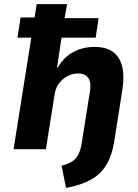

<svg xmlns="http://www.w3.org/2000/svg" viewBox="-20 -725 672 933"><path d="M301 188 279 80Q310 73 329.5 60.5Q349 48 361 25Q373 2 378 -36L417 -280Q422 -311 416.5 -330Q411 -349 396.5 -358.5Q382 -368 358 -368Q332 -368 308 -355Q284 -342 267.5 -320.5Q251 -299 246 -270L203 0H46L132 -542H65L80 -640H148L158 -705H306L294 -637H459L445 -542H279L257 -397H261Q291 -449 337.5 -473Q384 -497 439 -497Q495 -497 528 -473.5Q561 -450 573 -404Q585 -358 575 -291L535 -37Q524 31 496.5 76.5Q469 122 421 148.5Q373 175 301 188Z"/></svg>

Font: Nunito Sans 7pt SemiCondensed ExtraBold
Style: Italic
Weight: 800
Width: 4
Italic angle: -9°
Designer: Vernon Adams
Foundry: Vernon Adams
Version: Version 3.101;gftools[0.9.27]